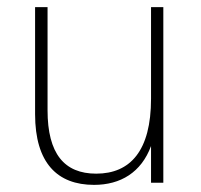

<svg xmlns="http://www.w3.org/2000/svg" viewBox="-20 -513 564 539"><path d="M244 6C318.5 6 376.5 -29 404 -103V0H438.5V-493H404V-236C404 -90 346 -25.5 250 -25.5C160.5 -25.5 113.5 -81.5 113.5 -203.5V-493H78.5V-192.5C78.5 -55.5 141 6 244 6Z"/></svg>

Font: HK Grotesk ExtraLight
Style: Regular
Weight: 200
Designer: Alfredo Marco Pradil
Foundry: Hanken Design Co.
Version: Version 3.001;FEAKit 1.0